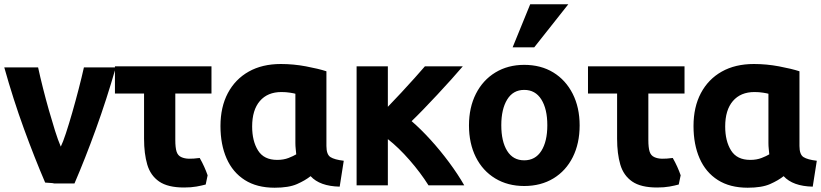

<svg xmlns="http://www.w3.org/2000/svg" viewBox="-20 -849 3836 897"><path d="M264 -164Q251 -194 237 -238.5Q223 -283 208.5 -334Q194 -385 181 -436.5Q168 -488 158 -534H0Q42 -384 92 -247Q142 -110 191 4Q199 5 212.5 5.5Q226 6 233 8H328Q378 -108 428 -246Q478 -384 521 -534H372Q362 -489 347.5 -433Q333 -377 317.5 -323Q302 -269 288 -226.5Q274 -184 264 -164Z M950 -30Q943 -50 934 -70Q925 -90 913 -111Q883 -107 862.5 -107.5Q842 -108 827 -115Q811 -122 805 -140.5Q799 -159 799 -195V-412H968V-539H517V-412H653V-201Q653 -131 668 -80Q683 -29 723.5 -1Q764 27 840 27Q873 27 898 22.5Q923 18 941 13Z M1431 -26Q1474 21 1567 23L1586 -98Q1543 -103 1524 -115Q1505 -127 1505 -167V-516Q1468 -528 1409.5 -539Q1351 -550 1292 -550Q1205 -550 1142 -514.5Q1079 -479 1044.5 -414Q1010 -349 1010 -260Q1010 -174 1038.5 -109Q1067 -44 1123.5 -8Q1180 28 1263 28Q1329 28 1367.5 11Q1406 -6 1431 -26ZM1360 -181Q1360 -167 1361.5 -153.5Q1363 -140 1364 -128Q1351 -120 1328 -111Q1305 -102 1275 -102Q1213 -102 1185.5 -146Q1158 -190 1158 -258Q1158 -335 1194 -377Q1230 -419 1295 -419Q1316 -419 1335 -416Q1354 -413 1360 -411Z M1792 17V-199Q1842 -160 1893.5 -101Q1945 -42 1982 17H2149Q2120 -34 2078.5 -90Q2037 -146 1991 -196.5Q1945 -247 1903 -283Q1926 -305 1957.5 -337.5Q1989 -370 2023 -406.5Q2057 -443 2088.5 -478Q2120 -513 2142 -539H1965Q1947 -518 1917.5 -485Q1888 -452 1855 -416.5Q1822 -381 1792 -350V-539H1646V17Z M2688 -263Q2688 -347 2655.5 -411Q2623 -475 2565 -510.5Q2507 -546 2429 -546Q2353 -546 2294.5 -510.5Q2236 -475 2203.5 -411Q2171 -347 2171 -263Q2171 -179 2203 -115Q2235 -51 2293.5 -15.5Q2352 20 2429 20Q2507 20 2565.5 -15.5Q2624 -51 2656 -115Q2688 -179 2688 -263ZM2537 -264Q2537 -188 2509 -144Q2481 -100 2429 -100Q2377 -100 2349.5 -144Q2322 -188 2322 -264Q2322 -339 2349.5 -384Q2377 -429 2429 -429Q2481 -429 2509 -384.5Q2537 -340 2537 -264ZM2476 -628 2635 -829H2457L2375 -628Z M3160 -30Q3153 -50 3144 -70Q3135 -90 3123 -111Q3093 -107 3072.5 -107.5Q3052 -108 3037 -115Q3021 -122 3015 -140.5Q3009 -159 3009 -195V-412H3178V-539H2727V-412H2863V-201Q2863 -131 2878 -80Q2893 -29 2933.5 -1Q2974 27 3050 27Q3083 27 3108 22.5Q3133 18 3151 13Z M3641 -26Q3684 21 3777 23L3796 -98Q3753 -103 3734 -115Q3715 -127 3715 -167V-516Q3678 -528 3619.5 -539Q3561 -550 3502 -550Q3415 -550 3352 -514.5Q3289 -479 3254.5 -414Q3220 -349 3220 -260Q3220 -174 3248.5 -109Q3277 -44 3333.5 -8Q3390 28 3473 28Q3539 28 3577.5 11Q3616 -6 3641 -26ZM3570 -181Q3570 -167 3571.5 -153.5Q3573 -140 3574 -128Q3561 -120 3538 -111Q3515 -102 3485 -102Q3423 -102 3395.5 -146Q3368 -190 3368 -258Q3368 -335 3404 -377Q3440 -419 3505 -419Q3526 -419 3545 -416Q3564 -413 3570 -411Z"/></svg>

Font: Repo Bold
Style: Bold
Weight: 700
Designer: Stefan Peev
Foundry: Context Ltd
Version: Version 1.502